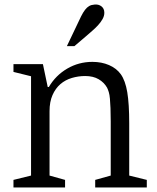

<svg xmlns="http://www.w3.org/2000/svg" viewBox="-20 -821 689 841"><path d="M116 -487V-52L39 -33V0H265V-33L197 -52V-334Q197 -375 210 -404.5Q223 -434 244.5 -452.5Q266 -471 294.5 -479.5Q323 -488 353 -488Q388 -488 412 -474Q436 -460 449 -437Q453 -429 456.5 -417.5Q460 -406 461.5 -388.5Q463 -371 464 -347Q465 -323 465 -290V-52L397 -33V0H623V-33L546 -52V-281Q546 -366 537.5 -417Q529 -468 509 -496Q490 -522 457.5 -536Q425 -550 385 -550Q325 -550 274.5 -520.5Q224 -491 194 -440H189L168 -540H39V-506ZM314 -705 273 -619H306L360 -665Q370 -674 383.5 -685.5Q397 -697 409 -710Q421 -723 429 -737Q437 -751 437 -765Q437 -775 433.5 -782Q430 -789 424 -793.5Q418 -798 410.5 -800Q403 -802 394 -801Q380 -800 370.5 -794.5Q361 -789 352.5 -778Q344 -767 335 -749Q326 -731 314 -705Z"/></svg>

Font: GradeGX
Style: Regular
Weight: 100
Width: 1
Designer: Adam Twardoch
Foundry: Adam Twardoch
Version: Version 2.002; DEVELOPMENT